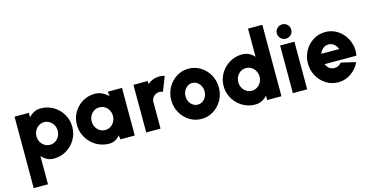

<svg xmlns="http://www.w3.org/2000/svg" viewBox="-93 -1224 3788 1947"><g transform="rotate(-15 1801.5 -250.0)"><path d="M210 250H60V-500H210V-453Q233.5 -479.5 264.5 -496.2Q295.5 -513 336 -513Q409 -513 468.8 -477.5Q528.5 -442 563.8 -382.2Q599 -322.5 599 -250Q599 -177 563.8 -117Q528.5 -57 468.8 -21.5Q409 14 336 14Q295.5 14 264.5 -3Q233.5 -20 210 -46ZM334 -369Q303.5 -369 278.2 -352.8Q253 -336.5 238 -309.5Q223 -282.5 223 -250Q223 -217 238 -190Q253 -163 278.2 -147Q303.5 -131 334 -131Q365 -131 390.5 -147Q416 -163 431 -190Q446 -217 446 -250Q446 -282.5 431 -309.5Q416 -336.5 390.5 -352.8Q365 -369 334 -369Z M1038 -500H1188V0H1037.5L1030.5 -45Q1012 -19 983.8 -3Q955.5 13 918 13Q862 13 813.2 -8Q764.5 -29 727.5 -66.2Q690.5 -103.5 669.8 -152.2Q649 -201 649 -257Q649 -328 683.2 -386.2Q717.5 -444.5 775.5 -479.2Q833.5 -514 904 -514Q947 -514 982.2 -496.2Q1017.5 -478.5 1045 -452ZM914 -131Q945 -131 970.5 -147Q996 -163 1011 -190Q1026 -217 1026 -250Q1026 -283 1011 -310Q996 -337 970.5 -353Q945 -369 914 -369Q867 -369 835 -334.2Q803 -299.5 803 -250Q803 -217 818 -190Q833 -163 858.2 -147Q883.5 -131 914 -131Z M1308.5 0 1308 -500H1458L1458.5 -468.5Q1483.5 -490 1515.5 -502Q1547.5 -514 1583 -514Q1610 -514 1638 -506L1579 -354Q1561.5 -362 1543 -362Q1508 -362 1483.2 -337.5Q1458.5 -313 1458.5 -277.5V0Z M1888 13Q1819 13 1762.2 -22.5Q1705.5 -58 1671.8 -117.8Q1638 -177.5 1638 -250Q1638 -323 1671.8 -383Q1705.5 -443 1762.2 -478.5Q1819 -514 1888 -514Q1957 -514 2013.8 -478.5Q2070.5 -443 2104.2 -383Q2138 -323 2138 -250Q2138 -177.5 2104.2 -117.8Q2070.5 -58 2013.8 -22.5Q1957 13 1888 13ZM1888 -137Q1931 -137 1959.5 -170.8Q1988 -204.5 1988 -250Q1988 -281.5 1974.2 -307.5Q1960.5 -333.5 1937.8 -348.8Q1915 -364 1888 -364Q1860 -364 1837.2 -348.2Q1814.5 -332.5 1801.2 -306.5Q1788 -280.5 1788 -250Q1788 -202 1817.8 -169.5Q1847.5 -137 1888 -137Z M2578 -750H2728V0H2578V-46Q2555 -20 2523.2 -3.5Q2491.5 13 2451 13Q2396.5 13 2349 -7.5Q2301.5 -28 2265.2 -64.2Q2229 -100.5 2208.5 -148Q2188 -195.5 2188 -250Q2188 -304.5 2208.5 -352Q2229 -399.5 2265.2 -435.8Q2301.5 -472 2349 -492.5Q2396.5 -513 2451 -513Q2491.5 -513 2523.2 -496.8Q2555 -480.5 2578 -454ZM2453 -131Q2484 -131 2509.5 -147Q2535 -163 2550 -190Q2565 -217 2565 -250Q2565 -283 2550 -310Q2535 -337 2509.5 -353Q2484 -369 2453 -369Q2406 -369 2374 -334.2Q2342 -299.5 2342 -250Q2342 -217 2357 -190Q2372 -163 2397.2 -147Q2422.5 -131 2453 -131Z M2848 -500H2998V0H2848ZM2923.5 -552Q2891.5 -552 2869.5 -573.5Q2847.5 -595 2847.5 -627Q2847.5 -658.5 2869.5 -680.2Q2891.5 -702 2923.5 -702Q2955 -702 2976.8 -680.2Q2998.5 -658.5 2998.5 -627Q2998.5 -595 2977.2 -573.5Q2956 -552 2923.5 -552Z M3323 13Q3254 13 3197.2 -22.5Q3140.5 -58 3106.8 -118Q3073 -178 3073 -250.5Q3073 -323.5 3106.8 -383.2Q3140.5 -443 3197.2 -478.5Q3254 -514 3323 -514Q3383 -514 3432.8 -487.8Q3482.5 -461.5 3516.8 -416.8Q3551 -372 3565.5 -316Q3580 -260 3568.5 -200.5H3235Q3245.5 -174 3266.8 -156Q3288 -138 3323 -137Q3345 -136.5 3363.8 -146.5Q3382.5 -156.5 3396.5 -173.5L3549.5 -138Q3519 -71.5 3458.5 -29.2Q3398 13 3323 13ZM3229.5 -310.5H3417Q3406 -343 3380.8 -363.5Q3355.5 -384 3323 -384Q3291 -384 3265.8 -363.5Q3240.5 -343 3229.5 -310.5Z"/></g></svg>

Font: Urbanist Black
Style: Regular
Weight: 900
Designer: Corey Hu
Foundry: Corey Hu
Version: Version 1.330; ttfautohint (v1.8.4.7-5d5b)